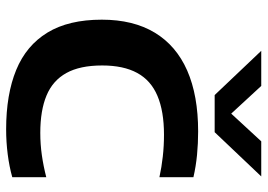

<svg xmlns="http://www.w3.org/2000/svg" viewBox="-140 -703 850 610"><g transform="rotate(90 285.0 -398.0)"><path d="M391 7.5Q280 7.5 202.2 -24.5Q124.5 -56.5 83.5 -123.8Q42.5 -191 42.5 -296.5Q42.5 -396.5 83.8 -464.8Q125 -533 204.2 -567.8Q283.5 -602.5 397.5 -602.5Q435.5 -602.5 472 -599Q508.5 -595.5 543 -587.5V-479.5Q511 -486.5 477.5 -490.2Q444 -494 408 -494Q333.5 -494 284.5 -473.2Q235.5 -452.5 211.8 -409Q188 -365.5 188 -297.5Q188 -227 212 -183.8Q236 -140.5 283.5 -120.8Q331 -101 402 -101Q438.5 -101 473.2 -106Q508 -111 543 -120V-12Q509.5 -2.5 470.2 2.5Q431 7.5 391 7.5ZM282 -655 141.5 -803H253L354 -693.5H328L429 -803H540.5L400 -655Z"/></g></svg>

Font: Encode Sans SC SemiExpanded SemiBold
Style: Regular
Weight: 600
Width: 6
Designer: Multiple Designers
Foundry: Impallari Type
Version: Version 3.002